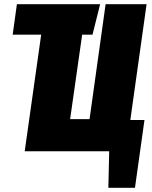

<svg xmlns="http://www.w3.org/2000/svg" viewBox="-20 -716 721 909"><path d="M674 -696 597 -148H664L619 173H493L497 0H97L175 -552H40L60 -696H454L418 -552H369L312 -152H404L480 -696Z"/></svg>

Font: Fira Sans Extra Condensed Black
Style: Italic
Weight: 900
Width: 3
Italic angle: -8°
Designer: Carrois Corporate & Edenspiekermann AG
Foundry: Carrois Corporate GbR & Edenspiekermann AG
Version: Version 4.203